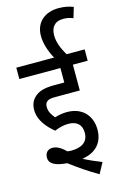

<svg xmlns="http://www.w3.org/2000/svg" viewBox="-148 -958 714 1129"><g transform="rotate(-15 209.5 -393.0)"><path d="M209 -224C265 -224 290 -194 290 -149C290 -91 249 -67 184 -67C178 -67 170 -68 163 -69C131 -101 105 -112 83 -112C54 -112 37 -93 37 -64C37 -23 80 -7 144 -2C194 36 249 74 311 110L346 45C309 30 269 13 237 -4C321 -17 367 -68 367 -147C367 -235 310 -293 220 -293C197 -293 169 -289 145 -281C128 -301 113 -323 113 -352C113 -364 116 -376 123 -382C133 -392 146 -396 177 -396H326V-553H416V-622H306C280 -667 264 -705 264 -748C264 -793 285 -828 340 -828C361 -828 381 -824 400 -816L419 -880C392 -890 365 -896 330 -896C250 -896 188 -851 188 -764C188 -717 206 -666 230 -622H0V-553H250V-465H191C126 -465 94 -453 70 -432C49 -414 37 -388 37 -355C37 -290 81 -242 125 -205C153 -217 182 -224 209 -224Z"/></g></svg>

Font: Noto Sans Condensed
Style: Regular
Weight: 400
Width: 3
Designer: Monotype Design Team
Foundry: Monotype Imaging Inc.
Version: Version 2.013